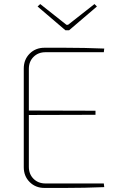

<svg xmlns="http://www.w3.org/2000/svg" viewBox="-20 -925 591 945"><path d="M199 -690Q248 -690 297 -690Q346 -690 395 -689Q444 -688 493 -686L491 -668H204Q168 -668 145 -645Q122 -622 122 -586V-104Q122 -68 145 -45Q168 -22 204 -22H491L493 -4Q444 -2 395 -1Q346 0 297 0Q248 0 199 0Q155 0 126 -29Q97 -58 97 -102V-588Q97 -632 126 -661Q155 -690 199 -690ZM114 -381 450 -380V-360L114 -359ZM445 -905 457 -893 320 -776H302L165 -893L178 -905L307 -803H315Z"/></svg>

Font: Exo 2 Thin
Style: Regular
Weight: 250
Designer: Natanael Gama
Foundry: Natanael Gama
Version: Version 2.010